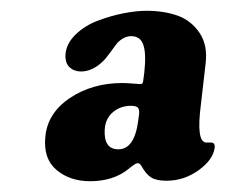

<svg xmlns="http://www.w3.org/2000/svg" viewBox="-20 -731 420 358"><path d="M64.5 -475.6Q68.4 -520 110.1 -548.1Q151.9 -576.2 208.5 -576.2Q215.8 -576.2 227.8 -575.2Q239.7 -574.2 241.7 -574.2Q244.6 -574.2 245.8 -576.2Q247.1 -578.1 247.6 -585L249 -595.2Q252.9 -630.9 247.3 -647.2Q241.7 -663.6 224.6 -663.6Q211.4 -663.6 199.2 -651.4Q197.3 -649.4 187.3 -635.5Q177.2 -621.6 172.4 -617.2Q152.8 -597.7 130.9 -597.7Q118.2 -597.7 109.6 -605.7Q101.1 -613.8 102.1 -629.9Q104 -650.4 121.3 -667Q138.7 -683.6 162.8 -692.6Q187 -701.7 210.7 -706.3Q234.4 -710.9 252.9 -710.9Q285.6 -710.9 311 -701.9Q336.4 -692.9 352.1 -669.7Q367.7 -646.5 363.3 -611.8L354.5 -535.2Q345.7 -467.3 363.8 -465.3H374.5Q380.9 -464.4 380.4 -456.5Q377.9 -433.6 350.6 -413.8Q323.2 -394 290.5 -394Q272 -394 262.2 -399.9Q252.4 -405.8 244.1 -420.9Q240.7 -426.8 236.8 -426.8Q232.4 -426.8 219.7 -416Q191.4 -393.1 147.9 -393.1Q110.4 -393.1 85.4 -414.1Q60.5 -435.1 64.5 -475.6ZM200.7 -452.6Q231 -452.6 237.8 -506.8L239.3 -517.6Q240.2 -525.9 237.8 -529.3Q235.4 -533.7 224.1 -533.7Q204.6 -533.7 190.7 -522Q176.8 -510.3 175.3 -490.2Q172.9 -452.6 200.7 -452.6Z"/></svg>

Font: Cooper* ExtraBold
Style: Italic
Weight: 800
Italic angle: -7°
Designer: Owen Earl
Foundry: indestructible type*
Version: Version 0.001